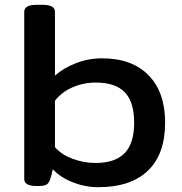

<svg xmlns="http://www.w3.org/2000/svg" viewBox="-20 -773 757 800"><path d="M389 7Q335 7 283 -13.5Q231 -34 200 -68Q196 -45 188 -23Q182 -7 171 -2.5Q160 2 141 2H132Q81 2 81 -27V-724Q81 -738 93.5 -745.5Q106 -753 134 -753H156Q184 -753 196.5 -745.5Q209 -738 209 -724V-458Q245 -490 297 -510Q349 -530 405 -530Q530 -530 599 -459.5Q668 -389 668 -262Q668 -131 596.5 -62Q525 7 389 7ZM378 -94Q459 -94 499 -134.5Q539 -175 539 -262Q539 -348 500 -388.5Q461 -429 379 -429Q327 -429 281 -408.5Q235 -388 209 -353V-160Q234 -130 281 -112Q328 -94 378 -94Z"/></svg>

Font: Asap Expanded SemiBold
Style: Regular
Weight: 600
Width: 7
Designer: Pablo Cosgaya
Foundry: Omnibus-Type
Version: Version 3.001; ttfautohint (v1.8.4.7-5d5b)